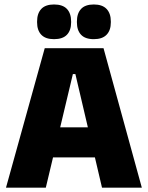

<svg xmlns="http://www.w3.org/2000/svg" viewBox="-20 -860 678 880"><path d="M7.5 0 185 -639H454.5L630 0H447.5L325.5 -520.5H314L190 0ZM175 -138.5V-276.5H461.5V-138.5ZM227.5 -680.5Q188.5 -680.5 169.2 -700.8Q150 -721 150 -757.5V-761.5Q150 -798.5 169.2 -819Q188.5 -839.5 227.5 -839.5Q267.5 -839.5 286.8 -819Q306 -798.5 306 -761.5V-757.5Q306 -721 286.8 -700.8Q267.5 -680.5 227.5 -680.5ZM410 -680.5Q370.5 -680.5 351.5 -700.8Q332.5 -721 332.5 -757.5V-761.5Q332.5 -798.5 351.5 -819Q370.5 -839.5 410 -839.5Q449 -839.5 468.5 -819Q488 -798.5 488 -761.5V-757.5Q488 -721 468.5 -700.8Q449 -680.5 410 -680.5Z"/></svg>

Font: Anek Odia Medium ExtraBold
Style: Regular
Weight: 800
Version: Version 1.003